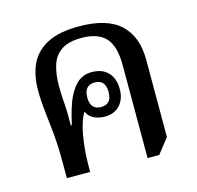

<svg xmlns="http://www.w3.org/2000/svg" viewBox="-88 -651 768 748"><g transform="rotate(-15 296.5 -276.5)"><path d="M418 6V-369Q418 -446 387 -479.5Q356 -513 290 -513Q237 -513 208 -493Q179 -473 168 -437Q157 -401 157 -354Q157 -319 160 -284Q163 -249 162 -194H166Q183 -270 200.5 -304.5Q218 -339 239 -356Q249 -364 262.5 -369Q276 -374 295 -374Q336 -374 359.5 -349.5Q383 -325 383 -282Q383 -242 360.5 -217.5Q338 -193 300 -193Q276 -193 256 -202.5Q236 -212 227 -233Q208 -200 198.5 -146.5Q189 -93 188 -32V0H94V-68Q94 -130 89 -181Q84 -232 79 -275.5Q74 -319 74 -359Q74 -420 95 -464.5Q116 -509 163.5 -534Q211 -559 292 -559Q405 -559 458.5 -509Q512 -459 512 -366V-54L465 6ZM295 -233Q338 -233 338 -282Q338 -332 295 -332Q252 -332 252 -282Q252 -259 262.5 -246Q273 -233 295 -233Z"/></g></svg>

Font: Noto Serif Thai SemiCondensed Medium
Style: Regular
Weight: 500
Width: 4
Designer: Monotype Design Team
Foundry: Monotype Imaging Inc.
Version: Version 2.002; ttfautohint (v1.8.4.7-5d5b)